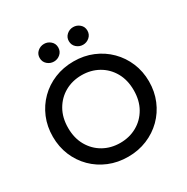

<svg xmlns="http://www.w3.org/2000/svg" viewBox="-204 -1087 1239 1274"><g transform="rotate(-30 416.0 -450.0)"><path d="M416 15Q336.5 15 269.5 -12.8Q202.5 -40.5 152.8 -90Q103 -139.5 75.2 -206Q47.5 -272.5 47.5 -350Q47.5 -428 75.2 -494.5Q103 -561 152.8 -610.5Q202.5 -660 269.5 -687.5Q336.5 -715 416 -715Q494.5 -715 561.5 -687Q628.5 -659 678.5 -609Q728.5 -559 756.2 -492.8Q784 -426.5 784 -350Q784 -272.5 756.2 -206Q728.5 -139.5 678.5 -90Q628.5 -40.5 561.5 -12.8Q494.5 15 416 15ZM416 -91Q486.5 -91 543.5 -123Q600.5 -155 633.8 -213.2Q667 -271.5 667 -350Q667 -428.5 633.8 -486.8Q600.5 -545 543.5 -577Q486.5 -609 416 -609Q345 -609 288.2 -577Q231.5 -545 198 -486.8Q164.5 -428.5 164.5 -350Q164.5 -271.5 198 -213.2Q231.5 -155 288.2 -123Q345 -91 416 -91ZM304.5 -778.5Q276 -778.5 254.5 -797.5Q233 -816.5 233 -846.5Q233 -876 254.5 -894.8Q276 -913.5 304.5 -913.5Q332 -913.5 353.5 -894.8Q375 -876 375 -846.5Q375 -816.5 353.8 -797.5Q332.5 -778.5 304.5 -778.5ZM527.5 -778.5Q499 -778.5 477.8 -797.5Q456.5 -816.5 456.5 -846.5Q456.5 -875.5 477.8 -894.5Q499 -913.5 527.5 -913.5Q555.5 -913.5 577 -894.8Q598.5 -876 598.5 -846.5Q598.5 -816.5 577 -797.5Q555.5 -778.5 527.5 -778.5Z"/></g></svg>

Font: Geologica
Style: Regular
Weight: 400
Designer: Sindre Bremnes, Frode Helland
Foundry: Monokrom Skriftforlag AS
Version: Version 1.010; ttfautohint (v1.8.4.7-5d5b);gftools[0.9.28]